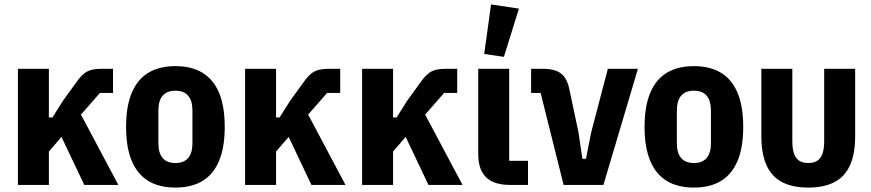

<svg xmlns="http://www.w3.org/2000/svg" viewBox="-20 -836 3937 868"><path d="M361 0 258 -217 201 -151V0H61V-525H201V-305H217L265 -381L331 -472Q353 -502 375.5 -513.5Q398 -525 440 -525H491V-416H432L346 -318L515 0Z M773 12Q700 12 650.5 -18Q601 -48 575.5 -109Q550 -170 550 -262Q550 -355 575.5 -416Q601 -477 650.5 -507Q700 -537 773 -537Q846 -537 895.5 -507Q945 -477 970.5 -416Q996 -355 996 -262Q996 -170 970.5 -109Q945 -48 895.5 -18Q846 12 773 12ZM773 -99Q811 -99 830.5 -121.5Q850 -144 850 -189V-336Q850 -381 830.5 -403.5Q811 -426 773 -426Q735 -426 715.5 -403.5Q696 -381 696 -336V-189Q696 -144 715.5 -121.5Q735 -99 773 -99Z M1388 0 1285 -217 1228 -151V0H1088V-525H1228V-305H1244L1292 -381L1358 -472Q1380 -502 1402.5 -513.5Q1425 -525 1467 -525H1518V-416H1459L1373 -318L1542 0Z M1917 0 1814 -217 1757 -151V0H1617V-525H1757V-305H1773L1821 -381L1887 -472Q1909 -502 1931.5 -513.5Q1954 -525 1996 -525H2047V-416H1988L1902 -318L2071 0Z M2367 -109V0H2286Q2213 0 2177.5 -34.5Q2142 -69 2142 -140V-525H2282V-109ZM2326 -797 2258 -579 2169 -592 2200 -816Z M2708 0H2528L2424 -416H2381V-525H2435Q2489 -525 2516.5 -503.5Q2544 -482 2554 -432L2595 -239L2613 -118H2629L2653 -239L2728 -525H2864Z M3117 12Q3044 12 2994.5 -18Q2945 -48 2919.5 -109Q2894 -170 2894 -262Q2894 -355 2919.5 -416Q2945 -477 2994.5 -507Q3044 -537 3117 -537Q3190 -537 3239.5 -507Q3289 -477 3314.5 -416Q3340 -355 3340 -262Q3340 -170 3314.5 -109Q3289 -48 3239.5 -18Q3190 12 3117 12ZM3117 -99Q3155 -99 3174.5 -121.5Q3194 -144 3194 -189V-336Q3194 -381 3174.5 -403.5Q3155 -426 3117 -426Q3079 -426 3059.5 -403.5Q3040 -381 3040 -336V-189Q3040 -144 3059.5 -121.5Q3079 -99 3117 -99Z M3562 -525V-198Q3562 -164 3569.5 -142Q3577 -120 3593 -109.5Q3609 -99 3634 -99Q3659 -99 3675 -109.5Q3691 -120 3698.5 -142Q3706 -164 3706 -198V-525H3846V-220Q3846 -140 3822.5 -88.5Q3799 -37 3752 -12.5Q3705 12 3634 12Q3563 12 3516 -12.5Q3469 -37 3445.5 -88.5Q3422 -140 3422 -220V-525Z"/></svg>

Font: IBM Plex Sans Condensed
Style: Bold
Weight: 700
Width: 3
Designer: Mike Abbink, Paul van der Laan, Pieter van Rosmalen
Foundry: Bold Monday
Version: Version 3.201